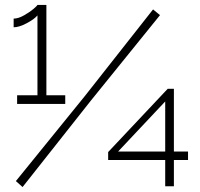

<svg xmlns="http://www.w3.org/2000/svg" viewBox="-20 -751 808 774"><path d="M243 -367V-332H49V-367H131V-689Q119 -674 88 -657.5Q57 -641 35 -641V-676Q54 -676 77.5 -689.5Q101 -703 115 -715Q129 -727 131 -731H167V-367ZM44 -21 323 -365 597 -713 625 -690 346 -345 71 3ZM646 0V-106H416V-138L656 -393H681V-140H738V-106H681V0ZM456 -140H646V-342Z"/></svg>

Font: Raleway-v4020 Light
Style: Regular
Weight: 300
Designer: Matt McInerney, Pablo Impallari, Rodrigo Fuenzalida
Foundry: Matt McInerney, Pablo Impallari, Rodrigo Fuenzalida
Version: Version 4.020;PS 004.020;hotconv 1.0.88;makeotf.lib2.5.64775